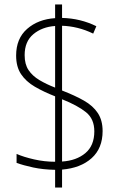

<svg xmlns="http://www.w3.org/2000/svg" viewBox="-20 -779 548 857"><path d="M226 -21Q172 -22 128 -31.5Q84 -41 54 -52V-92Q86 -78 132.5 -67.5Q179 -57 226 -57V-349Q175 -369 135.5 -392Q96 -415 74 -448Q52 -481 52 -531Q52 -607 101 -650Q150 -693 226 -698V-759H257V-699Q339 -697 410 -662L396 -629Q361 -646 326 -654.5Q291 -663 257 -664V-375Q314 -353 354.5 -330Q395 -307 416.5 -274.5Q438 -242 438 -194Q438 -117 389 -73Q340 -29 257 -22V58H226ZM226 -663Q168 -659 129 -626.5Q90 -594 90 -533Q90 -492 107.5 -466Q125 -440 156 -421.5Q187 -403 226 -388ZM257 -58Q321 -62 361 -95.5Q401 -129 401 -193Q401 -248 364 -278Q327 -308 257 -336Z"/></svg>

Font: Noto Sans Tamil SemiCondensed ExtraLight
Style: Regular
Weight: 200
Width: 4
Designer: Jelle Bosma - Monotype Design Team
Foundry: Monotype Imaging Inc.
Version: Version 2.004; ttfautohint (v1.8.4.7-5d5b)